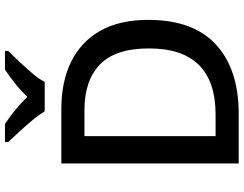

<svg xmlns="http://www.w3.org/2000/svg" viewBox="-124 -857 981 773"><g transform="rotate(-90 366.5 -470.5)"><path d="M673 -364Q673 -183 573.5 -91.5Q474 0 295 0H95V-714H316Q425 -714 505.5 -674Q586 -634 629.5 -556.5Q673 -479 673 -364ZM558 -361Q558 -496 493.5 -558.5Q429 -621 310 -621H205V-93H291Q558 -93 558 -361ZM305 -781Q291 -804 269 -830.5Q247 -857 223 -883Q199 -909 181 -928V-941H254Q280 -924 308.5 -901Q337 -878 363 -851Q389 -878 418 -901Q447 -924 473 -941H548V-928Q529 -909 504.5 -883Q480 -857 457.5 -830.5Q435 -804 423 -781Z"/></g></svg>

Font: Noto Sans Javanese Medium
Style: Regular
Weight: 500
Version: Version 2.004